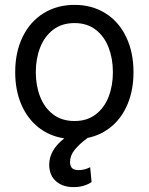

<svg xmlns="http://www.w3.org/2000/svg" viewBox="-20 -557 607 783"><path d="M440.4 -262.7Q440.4 -317.4 423.1 -362.8Q405.8 -408.2 370.6 -435.5Q335.4 -462.9 284.2 -462.9Q231.9 -462.9 196.5 -435.5Q161.1 -408.2 143.6 -362.8Q126 -317.4 126 -262.7Q126 -208 143.6 -162.8Q161.1 -117.7 196.5 -90.6Q231.9 -63.5 284.2 -63.5Q335.4 -63.5 370.6 -90.6Q405.8 -117.7 423.1 -162.8Q440.4 -208 440.4 -262.7ZM180.7 115.2Q180.7 54.7 242.2 7.3Q181.6 -2 136.5 -37.8Q91.3 -73.7 66.7 -131.6Q42 -189.5 42 -262.7Q42 -344.2 72.3 -406.5Q102.5 -468.8 157.5 -502.9Q212.4 -537.1 284.2 -537.1Q355.5 -537.1 409.9 -502.9Q464.4 -468.8 494.4 -406.5Q524.4 -344.2 524.4 -262.7Q524.4 -191.9 501.5 -135.3Q478.5 -78.6 436.3 -42.5Q394 -6.3 337.4 5.4Q304.2 29.8 284.9 53.5Q265.6 77.1 265.6 103.5Q265.6 120.1 273.7 128.4Q281.7 136.7 301.8 136.7Q324.2 136.7 347.7 125L353.5 185.5Q340.8 194.3 322 200.2Q303.2 206.1 280.3 206.1Q236.3 206.1 208.7 182.4Q181.2 158.7 180.7 115.2Z"/></svg>

Font: Pretendard
Style: Regular
Weight: 400
Designer: Base glyphs from Inter by Rasmus Andersson; Hangeul glyphs from Noto Sans CJK(Source Han Sans) by Jang Soo-young and Kan
Foundry: Kil Hyung-jin
Version: Version 1.309